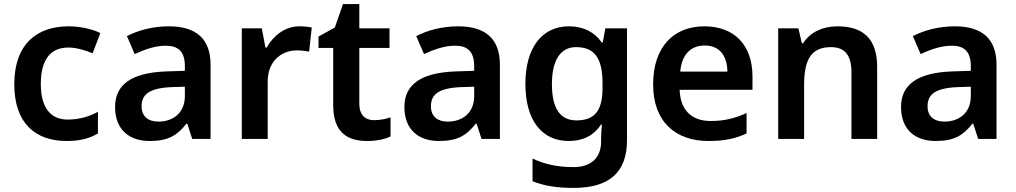

<svg xmlns="http://www.w3.org/2000/svg" viewBox="-20 -681 4979 941"><path d="M307 10C374 10 420 -3 460 -27V-133C418 -110 369 -95 312 -95C228 -95 180 -153 180 -269C180 -388 227 -448 315 -448C354 -448 397 -435 434 -420L472 -519C433 -538 376 -552 316 -552C164 -552 50 -468 50 -268C50 -76 154 10 307 10Z M808 -552C727 -552 656 -532 602 -504L640 -416C688 -438 740 -457 792 -457C851 -457 886 -431 886 -357V-334L795 -331C627 -325 544 -268 544 -157C544 -43 616 10 713 10C804 10 847 -16 894 -75H898L922 0H1012V-364C1012 -490 942 -552 808 -552ZM820 -254 886 -256V-210C886 -128 829 -85 756 -85C708 -85 674 -109 674 -160C674 -218 711 -249 820 -254Z M1447 -552C1376 -552 1319 -505 1287 -448H1281L1263 -542H1165V0H1292V-281C1292 -386 1364 -434 1434 -434C1458 -434 1479 -431 1495 -428L1508 -546C1492 -550 1467 -552 1447 -552Z M1813 -92C1770 -92 1741 -118 1741 -172V-446H1889V-542H1741V-661H1661L1621 -546L1541 -502V-446H1613V-166C1613 -28 1686 10 1780 10C1827 10 1866 1 1894 -12V-106C1872 -98 1842 -92 1813 -92Z M2226 -552C2145 -552 2074 -532 2020 -504L2058 -416C2106 -438 2158 -457 2210 -457C2269 -457 2304 -431 2304 -357V-334L2213 -331C2045 -325 1962 -268 1962 -157C1962 -43 2034 10 2131 10C2222 10 2265 -16 2312 -75H2316L2340 0H2430V-364C2430 -490 2360 -552 2226 -552ZM2238 -254 2304 -256V-210C2304 -128 2247 -85 2174 -85C2126 -85 2092 -109 2092 -160C2092 -218 2129 -249 2238 -254Z M2768 -552C2637 -552 2555 -448 2555 -270C2555 -91 2636 10 2767 10C2841 10 2893 -20 2926 -71H2930C2928 -53 2926 -20 2926 -3V13C2926 92 2877 138 2791 138C2710 138 2647 123 2590 96V207C2646 230 2710 240 2792 240C2970 240 3053 160 3053 6V-542H2947L2934 -473H2929C2894 -523 2841 -552 2768 -552ZM2803 -450C2895 -450 2933 -395 2933 -272V-250C2933 -140 2896 -91 2805 -91C2725 -91 2685 -150 2685 -269C2685 -386 2727 -450 2803 -450Z M3432 -552C3282 -552 3181 -452 3181 -267C3181 -82 3293 10 3452 10C3533 10 3585 -2 3639 -27V-127C3581 -101 3531 -88 3463 -88C3367 -88 3314 -144 3311 -241H3668V-306C3668 -461 3578 -552 3432 -552ZM3434 -458C3509 -458 3544 -405 3545 -330H3314C3321 -413 3365 -458 3434 -458Z M4085 -552C4013 -552 3951 -524 3916 -469H3910L3893 -542H3794V0H3921V-264C3921 -384 3952 -450 4053 -450C4122 -450 4153 -408 4153 -327V0H4279V-353C4279 -493 4208 -552 4085 -552Z M4660 -552C4579 -552 4508 -532 4454 -504L4492 -416C4540 -438 4592 -457 4644 -457C4703 -457 4738 -431 4738 -357V-334L4647 -331C4479 -325 4396 -268 4396 -157C4396 -43 4468 10 4565 10C4656 10 4699 -16 4746 -75H4750L4774 0H4864V-364C4864 -490 4794 -552 4660 -552ZM4672 -254 4738 -256V-210C4738 -128 4681 -85 4608 -85C4560 -85 4526 -109 4526 -160C4526 -218 4563 -249 4672 -254Z"/></svg>

Font: Noto Sans Lao SemiBold
Style: Regular
Weight: 600
Designer: Monotype Design Team
Foundry: Monotype Imaging Inc.
Version: Version 2.003